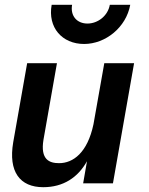

<svg xmlns="http://www.w3.org/2000/svg" viewBox="-20 -763 619 799"><path d="M160 16C243 16 304 -24 342 -92L326 0H450L538 -500H414L369 -246C344 -127 284 -84 226 -84C186 -84 147 -98 161 -182L217 -500H93L35 -171C14 -48 63 16 160 16ZM195 -743C178 -649 238 -580 330 -580C419 -580 505 -649 522 -743H437C429 -697 387 -665 344 -665C300 -665 272 -697 280 -743Z"/></svg>

Font: Uncut Sans Semibold
Style: Italic
Weight: 600
Italic angle: -10°
Designer: Kasper Nordkvist
Foundry: Uncut Type
Version: Version 1.111;FEAKit 1.0